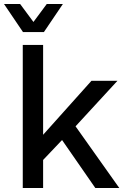

<svg xmlns="http://www.w3.org/2000/svg" viewBox="-33 -933 653 953"><path d="M80 0V-710H181V-264L421 -532H550L342 -306L559 0H440L275 -238L181 -139V0ZM-13 -913H67L133 -824L199 -913H279L185 -774H81Z"/></svg>

Font: Geist Mono Medium
Style: Regular
Weight: 500
Monospace: yes
Designer: Basement.studio, Andrés Briganti, Mateo Zaragoza
Foundry: Basement.studio, Vercel, Andrés Briganti, Guido Ferreyra, Mateo Zaragoza
Version: Version 1.500; ttfautohint (v1.8.4.7-5d5b)